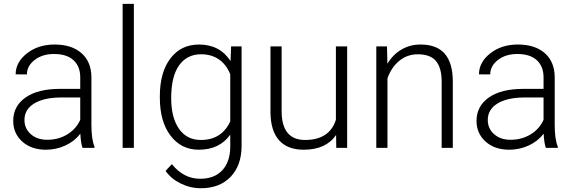

<svg xmlns="http://www.w3.org/2000/svg" viewBox="-20 -770 2989 1000"><path d="M409.7 0Q400.9 -24.9 398.4 -73.7Q367.7 -33.7 320.1 -12Q272.5 9.8 219.2 9.8Q143.1 9.8 95.9 -32.7Q48.8 -75.2 48.8 -140.1Q48.8 -217.3 113 -262.2Q177.2 -307.1 292 -307.1H397.9V-367.2Q397.9 -423.8 363 -456.3Q328.1 -488.8 261.2 -488.8Q200.2 -488.8 160.2 -457.5Q120.1 -426.3 120.1 -382.3L61.5 -382.8Q61.5 -445.8 120.1 -491.9Q178.7 -538.1 264.2 -538.1Q352.5 -538.1 403.6 -493.9Q454.6 -449.7 456.1 -370.6V-120.6Q456.1 -43.9 472.2 -5.9V0ZM226.1 -42Q284.7 -42 330.8 -70.3Q377 -98.6 397.9 -146V-262.2H293.5Q206.1 -261.2 156.7 -230.2Q107.4 -199.2 107.4 -145Q107.4 -100.6 140.4 -71.3Q173.3 -42 226.1 -42Z M677.2 0H618.7V-750H677.2Z M812.5 -269Q812.5 -393.1 867.4 -465.6Q922.4 -538.1 1016.6 -538.1Q1124.5 -538.1 1180.7 -452.1L1183.6 -528.3H1238.3V-10.7Q1238.3 91.3 1181.2 150.9Q1124 210.4 1026.4 210.4Q971.2 210.4 921.1 185.8Q871.1 161.1 842.3 120.1L875 85Q937 161.1 1022.5 161.1Q1095.7 161.1 1136.7 117.9Q1177.7 74.7 1179.2 -2V-68.4Q1123 9.8 1015.6 9.8Q923.8 9.8 868.2 -63.5Q812.5 -136.7 812.5 -261.2ZM871.6 -258.8Q871.6 -157.7 912.1 -99.4Q952.6 -41 1026.4 -41Q1134.3 -41 1179.2 -137.7V-383.3Q1158.7 -434.1 1120.1 -460.7Q1081.5 -487.3 1027.3 -487.3Q953.6 -487.3 912.6 -429.4Q871.6 -371.6 871.6 -258.8Z M1730.5 -66.9Q1677.7 9.8 1562 9.8Q1477.5 9.8 1433.6 -39.3Q1389.6 -88.4 1388.7 -184.6V-528.3H1446.8V-191.9Q1446.8 -41 1568.8 -41Q1695.8 -41 1729.5 -146V-528.3H1788.1V0H1731.4Z M1995.6 -528.3 1997.6 -438Q2027.3 -486.8 2071.8 -512.5Q2116.2 -538.1 2169.9 -538.1Q2254.9 -538.1 2296.4 -490.2Q2337.9 -442.4 2338.4 -346.7V0H2280.3V-347.2Q2279.8 -418 2250.2 -452.6Q2220.7 -487.3 2155.8 -487.3Q2101.6 -487.3 2059.8 -453.4Q2018.1 -419.4 1998 -361.8V0H1939.9V-528.3Z M2822.8 0Q2814 -24.9 2811.5 -73.7Q2780.8 -33.7 2733.2 -12Q2685.5 9.8 2632.3 9.8Q2556.2 9.8 2509 -32.7Q2461.9 -75.2 2461.9 -140.1Q2461.9 -217.3 2526.1 -262.2Q2590.3 -307.1 2705.1 -307.1H2811V-367.2Q2811 -423.8 2776.1 -456.3Q2741.2 -488.8 2674.3 -488.8Q2613.3 -488.8 2573.2 -457.5Q2533.2 -426.3 2533.2 -382.3L2474.6 -382.8Q2474.6 -445.8 2533.2 -491.9Q2591.8 -538.1 2677.2 -538.1Q2765.6 -538.1 2816.7 -493.9Q2867.7 -449.7 2869.1 -370.6V-120.6Q2869.1 -43.9 2885.3 -5.9V0ZM2639.2 -42Q2697.8 -42 2743.9 -70.3Q2790 -98.6 2811 -146V-262.2H2706.5Q2619.1 -261.2 2569.8 -230.2Q2520.5 -199.2 2520.5 -145Q2520.5 -100.6 2553.5 -71.3Q2586.4 -42 2639.2 -42Z"/></svg>

Font: Roboto Light
Style: Regular
Weight: 300
Designer: Google
Version: Version 2.134; 2016; ttfautohint (v1.6)